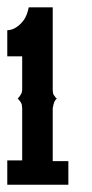

<svg xmlns="http://www.w3.org/2000/svg" viewBox="-20 -508 253 528"><path d="M0 0V-66.9H41V-210Q41 -212.4 40 -220.2Q38.1 -227.5 28.8 -236.8Q37.1 -246.1 40 -253.9Q41 -258.8 41 -262.2V-353H0V-377V-424.8Q13.7 -425.3 24.9 -433.1Q34.2 -438.5 44.9 -452.1Q54.2 -464.4 59.1 -487.8H125V-259.8Q125 -257.8 126 -251Q126.5 -248 129.9 -244.1Q132.3 -239.7 136.2 -236.8Q131.8 -232.9 129.9 -229Q127.9 -223.6 127 -220.2L125 -210V-64.9H168V0Z"/></svg>

Font: Wyoming
Style: Regular
Weight: 400
Designer: Old Hat Creative
Version: Version 2.00 2016